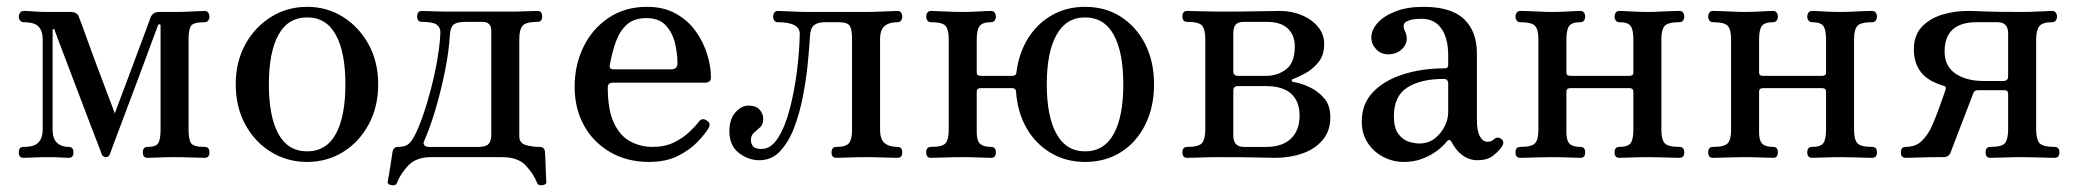

<svg xmlns="http://www.w3.org/2000/svg" viewBox="-20 -462 6083 562"><path d="M49 0Q35 0 35 -16Q35 -32 49 -32Q81 -32 93 -45.5Q105 -59 105 -82V-348Q105 -371 93 -384Q81 -397 49 -397Q43 -397 39 -402Q35 -407 35 -413Q35 -420 39 -425Q43 -430 49 -430Q60 -430 78.5 -428.5Q97 -427 121 -427H186Q207 -427 211 -412Q213 -408 221 -386Q229 -364 240.5 -332Q252 -300 265 -265.5Q278 -231 289.5 -200.5Q301 -170 308.5 -150.5Q316 -131 316 -130Q317 -133 324.5 -153Q332 -173 343.5 -203.5Q355 -234 367.5 -267.5Q380 -301 391.5 -332Q403 -363 411 -384Q419 -405 420 -409Q426 -427 446 -427H491Q515 -427 542 -428.5Q569 -430 579 -430Q586 -430 589.5 -425Q593 -420 593 -413Q593 -407 589.5 -402Q586 -397 579 -397Q545 -397 538.5 -385.5Q532 -374 532 -348V-81Q532 -56 538.5 -44Q545 -32 579 -32Q593 -32 593 -16Q593 0 579 0Q569 0 542 -1Q515 -2 491 -2Q467 -2 444.5 -1Q422 0 412 0Q398 0 398 -16Q398 -32 412 -32Q437 -32 443.5 -43.5Q450 -55 450 -83V-387Q450 -391 447 -391Q444 -391 443 -389Q442 -387 432 -360Q422 -333 406.5 -291Q391 -249 373.5 -202.5Q356 -156 340 -113.5Q324 -71 313.5 -43Q303 -15 302 -12Q299 -2 290 -2Q281 -2 277 -12Q277 -14 266.5 -40.5Q256 -67 240.5 -108Q225 -149 207.5 -195Q190 -241 174.5 -282Q159 -323 149 -349Q139 -375 139 -376Q138 -378 136 -377Q134 -376 134 -374V-82Q134 -56 147 -44Q160 -32 181 -32Q195 -32 195 -16Q195 0 181 0Q171 0 158 -1Q145 -2 121 -2Q97 -2 78.5 -1Q60 0 49 0Z M879 12Q821 12 773.5 -17Q726 -46 698 -97.5Q670 -149 670 -215Q670 -281 698 -332Q726 -383 773.5 -412.5Q821 -442 879 -442Q937 -442 984 -412.5Q1031 -383 1059 -332Q1087 -281 1087 -215Q1087 -149 1059 -97.5Q1031 -46 984 -17Q937 12 879 12ZM879 -19Q935 -19 963 -70Q991 -121 991 -215Q991 -309 963 -360Q935 -411 879 -411Q823 -411 795 -360Q767 -309 767 -215Q767 -121 795 -70Q823 -19 879 -19Z M1126 80Q1113 78 1115 69Q1116 65 1119 46.5Q1122 28 1125 8.5Q1128 -11 1129 -18Q1132 -32 1145 -32Q1165 -32 1174.5 -39.5Q1184 -47 1192 -62Q1204 -84 1217 -121Q1230 -158 1241.5 -202Q1253 -246 1260.5 -290Q1268 -334 1269 -368Q1269 -382 1258 -390Q1247 -398 1215 -398Q1201 -398 1201 -414Q1201 -430 1215 -430Q1225 -430 1248 -429Q1271 -428 1299 -428H1469Q1497 -428 1520 -429Q1543 -430 1553 -430Q1567 -430 1567 -414Q1567 -398 1553 -398Q1519 -398 1509.5 -386.5Q1500 -375 1500 -347V-63Q1500 -43 1519 -37.5Q1538 -32 1559 -32Q1574 -32 1575 -18Q1576 -11 1576.5 9Q1577 29 1578 47.5Q1579 66 1579 69Q1581 78 1568 80Q1555 82 1552 73Q1542 47 1519 22.5Q1496 -2 1451 -2H1242Q1198 -2 1175 22.5Q1152 47 1142 73Q1139 82 1126 80ZM1235 -32H1380Q1402 -32 1410 -40.5Q1418 -49 1418 -68V-372Q1418 -398 1392 -398H1343Q1319 -398 1309 -391Q1299 -384 1297 -362Q1294 -310 1282 -251.5Q1270 -193 1254 -139.5Q1238 -86 1221 -48Q1218 -41 1222.5 -36.5Q1227 -32 1235 -32Z M1880 12Q1815 12 1765.5 -17Q1716 -46 1689 -95.5Q1662 -145 1662 -208Q1662 -271 1687.5 -324Q1713 -377 1761 -409.5Q1809 -442 1874 -442Q1923 -442 1958.5 -422Q1994 -402 2016.5 -370.5Q2039 -339 2050 -303Q2061 -267 2061 -235Q2061 -220 2043 -220H1774Q1759 -220 1759 -206Q1759 -140 1777 -102Q1795 -64 1825 -48Q1855 -32 1890 -32Q1926 -32 1952.5 -45Q1979 -58 1997 -75Q2015 -92 2025 -105Q2035 -119 2049 -109Q2062 -101 2054 -87Q2044 -70 2021.5 -46.5Q1999 -23 1964 -5.5Q1929 12 1880 12ZM1777 -259H1944Q1963 -259 1963 -276Q1963 -308 1955 -338.5Q1947 -369 1927.5 -389Q1908 -409 1872 -409Q1837 -409 1816 -391Q1795 -373 1783.5 -342Q1772 -311 1765 -272Q1762 -259 1777 -259Z M2203 7Q2170 7 2142.5 -14.5Q2115 -36 2115 -78Q2115 -114 2133 -133.5Q2151 -153 2170 -153Q2193 -153 2203.5 -141Q2214 -129 2214 -114Q2214 -98 2205 -89.5Q2196 -81 2187 -73.5Q2178 -66 2178 -52Q2178 -42 2184 -34Q2190 -26 2209 -26Q2237 -26 2257.5 -58.5Q2278 -91 2291.5 -142.5Q2305 -194 2312.5 -252Q2320 -310 2321 -362Q2322 -397 2256 -397Q2250 -397 2246.5 -402Q2243 -407 2243 -413Q2243 -420 2246.5 -425Q2250 -430 2256 -430Q2267 -430 2295 -428.5Q2323 -427 2351 -427H2514Q2538 -427 2567.5 -428.5Q2597 -430 2607 -430Q2614 -430 2617.5 -425Q2621 -420 2621 -413Q2621 -407 2617.5 -402Q2614 -397 2607 -397Q2583 -397 2569.5 -386Q2556 -375 2556 -346V-83Q2556 -54 2569.5 -43Q2583 -32 2607 -32Q2621 -32 2621 -16Q2621 0 2607 0Q2597 0 2567.5 -1Q2538 -2 2514 -2Q2491 -2 2465 -1Q2439 0 2428 0Q2414 0 2414 -16Q2414 -32 2428 -32Q2456 -32 2465 -43Q2474 -54 2474 -81V-348Q2474 -375 2467.5 -386Q2461 -397 2435 -397H2395Q2373 -397 2362.5 -388Q2352 -379 2351 -357Q2349 -324 2344.5 -277.5Q2340 -231 2330.5 -181.5Q2321 -132 2305 -89.5Q2289 -47 2264 -20Q2239 7 2203 7Z M3156 12Q3100 12 3055.5 -14.5Q3011 -41 2984.5 -87.5Q2958 -134 2954 -195Q2953 -204 2942 -204H2851Q2839 -204 2839 -194V-75Q2839 -50 2849 -41Q2859 -32 2881 -32Q2895 -32 2895 -16Q2895 0 2881 0Q2871 0 2846.5 -1Q2822 -2 2798 -2Q2774 -2 2744.5 -1Q2715 0 2705 0Q2691 0 2691 -16Q2691 -32 2705 -32Q2739 -32 2748 -43Q2757 -54 2757 -81V-348Q2757 -375 2748 -386Q2739 -397 2705 -397Q2698 -397 2694.5 -402Q2691 -407 2691 -413Q2691 -420 2694.5 -425Q2698 -430 2705 -430Q2715 -430 2744.5 -428.5Q2774 -427 2798 -427Q2822 -427 2846.5 -428.5Q2871 -430 2881 -430Q2888 -430 2891.5 -425Q2895 -420 2895 -413Q2895 -407 2891.5 -402Q2888 -397 2881 -397Q2856 -397 2847.5 -386Q2839 -375 2839 -346V-249Q2839 -240 2851 -240H2943Q2954 -240 2955 -249Q2962 -306 2989 -349.5Q3016 -393 3059 -417.5Q3102 -442 3156 -442Q3216 -442 3261.5 -412.5Q3307 -383 3332.5 -332Q3358 -281 3358 -215Q3358 -149 3332.5 -97.5Q3307 -46 3261.5 -17Q3216 12 3156 12ZM3156 -19Q3212 -19 3240 -70Q3268 -121 3268 -215Q3268 -309 3240 -360Q3212 -411 3156 -411Q3101 -411 3072.5 -360Q3044 -309 3044 -215Q3044 -121 3072.5 -70Q3101 -19 3156 -19Z M3455 0Q3441 0 3441 -16Q3441 -32 3455 -32Q3490 -32 3499 -44Q3508 -56 3508 -83V-347Q3508 -375 3499 -386.5Q3490 -398 3455 -398Q3441 -398 3441 -414Q3441 -430 3455 -430Q3466 -430 3496 -429Q3526 -428 3549 -428Q3612 -428 3663 -429Q3714 -430 3727 -430Q3760 -430 3789.5 -418Q3819 -406 3837.5 -384Q3856 -362 3856 -333Q3856 -300 3838.5 -279Q3821 -258 3800 -247Q3779 -236 3766 -231Q3761 -230 3761 -226.5Q3761 -223 3766 -222Q3787 -219 3812 -207.5Q3837 -196 3855.5 -175Q3874 -154 3874 -119Q3874 -78 3851 -51.5Q3828 -25 3791.5 -12.5Q3755 0 3712 0Q3699 0 3661.5 -1Q3624 -2 3549 -2Q3525 -2 3495.5 -1Q3466 0 3455 0ZM3621 -32H3686Q3733 -32 3758.5 -56Q3784 -80 3784 -124Q3784 -165 3759.5 -187.5Q3735 -210 3685 -210H3604Q3590 -210 3590 -197V-65Q3590 -32 3621 -32ZM3604 -240H3686Q3720 -240 3745 -259.5Q3770 -279 3770 -326Q3770 -359 3749.5 -378.5Q3729 -398 3688 -398H3621Q3604 -398 3597 -390Q3590 -382 3590 -364V-253Q3590 -240 3604 -240Z M4089 12Q4057 12 4028.5 -3Q4000 -18 3983 -44.5Q3966 -71 3966 -106Q3966 -158 3999 -192.5Q4032 -227 4087.5 -244.5Q4143 -262 4209 -262Q4219 -262 4219 -272V-300Q4219 -350 4199 -378.5Q4179 -407 4141 -407Q4111 -407 4097 -399Q4083 -391 4092 -372Q4105 -344 4088.5 -323.5Q4072 -303 4043 -303Q4022 -303 4008 -318Q3994 -333 3994 -352Q3994 -374 4012 -394.5Q4030 -415 4064.5 -428.5Q4099 -442 4146 -442Q4228 -442 4265.5 -406Q4303 -370 4303 -306V-112Q4303 -78 4312 -62.5Q4321 -47 4334 -47Q4346 -47 4354 -55Q4364 -64 4376 -54Q4384 -46 4377 -34Q4367 -19 4350 -6Q4333 7 4305 7Q4281 7 4261.5 -7Q4242 -21 4229 -46Q4223 -58 4214 -47Q4206 -36 4188 -22Q4170 -8 4145 2Q4120 12 4089 12ZM4134 -42Q4161 -42 4180 -57Q4199 -72 4209 -93Q4219 -114 4219 -133V-217Q4219 -231 4206 -231Q4139 -231 4099.5 -206Q4060 -181 4060 -122Q4060 -87 4073.5 -69.5Q4087 -52 4104.5 -47Q4122 -42 4134 -42Z M4430 0Q4416 0 4416 -16Q4416 -32 4430 -32Q4464 -32 4473.5 -43Q4483 -54 4483 -81V-348Q4483 -375 4473.5 -386Q4464 -397 4430 -397Q4423 -397 4419.5 -402Q4416 -407 4416 -413Q4416 -420 4419.5 -425Q4423 -430 4430 -430Q4437 -430 4453 -429.5Q4469 -429 4488 -428Q4507 -427 4523 -427Q4547 -427 4571.5 -428.5Q4596 -430 4606 -430Q4613 -430 4616.5 -425Q4620 -420 4620 -413Q4620 -407 4616.5 -402Q4613 -397 4606 -397Q4581 -397 4573 -386Q4565 -375 4565 -346V-249Q4565 -240 4577 -240H4749Q4761 -240 4761 -249V-346Q4761 -375 4753 -386Q4745 -397 4720 -397Q4713 -397 4709.5 -402Q4706 -407 4706 -413Q4706 -420 4709.5 -425Q4713 -430 4720 -430Q4730 -430 4754.5 -428.5Q4779 -427 4803 -427Q4819 -427 4838 -428Q4857 -429 4873.5 -429.5Q4890 -430 4896 -430Q4903 -430 4906.5 -425Q4910 -420 4910 -413Q4910 -407 4906.5 -402Q4903 -397 4896 -397Q4862 -397 4852.5 -386Q4843 -375 4843 -348V-81Q4843 -54 4852.5 -43Q4862 -32 4896 -32Q4910 -32 4910 -16Q4910 0 4896 0Q4890 0 4873.5 -0.5Q4857 -1 4838 -1.5Q4819 -2 4803 -2Q4779 -2 4754.5 -1Q4730 0 4720 0Q4706 0 4706 -16Q4706 -32 4720 -32Q4745 -32 4753 -43Q4761 -54 4761 -83V-194Q4761 -204 4749 -204H4577Q4565 -204 4565 -194V-75Q4565 -50 4574.5 -41Q4584 -32 4606 -32Q4620 -32 4620 -16Q4620 0 4606 0Q4596 0 4571.5 -1Q4547 -2 4523 -2Q4507 -2 4488 -1.5Q4469 -1 4453 -0.5Q4437 0 4430 0Z M4994 0Q4980 0 4980 -16Q4980 -32 4994 -32Q5028 -32 5037.5 -43Q5047 -54 5047 -81V-348Q5047 -375 5037.5 -386Q5028 -397 4994 -397Q4987 -397 4983.5 -402Q4980 -407 4980 -413Q4980 -420 4983.5 -425Q4987 -430 4994 -430Q5001 -430 5017 -429.5Q5033 -429 5052 -428Q5071 -427 5087 -427Q5111 -427 5135.5 -428.5Q5160 -430 5170 -430Q5177 -430 5180.5 -425Q5184 -420 5184 -413Q5184 -407 5180.5 -402Q5177 -397 5170 -397Q5145 -397 5137 -386Q5129 -375 5129 -346V-249Q5129 -240 5141 -240H5313Q5325 -240 5325 -249V-346Q5325 -375 5317 -386Q5309 -397 5284 -397Q5277 -397 5273.5 -402Q5270 -407 5270 -413Q5270 -420 5273.5 -425Q5277 -430 5284 -430Q5294 -430 5318.5 -428.5Q5343 -427 5367 -427Q5383 -427 5402 -428Q5421 -429 5437.5 -429.5Q5454 -430 5460 -430Q5467 -430 5470.5 -425Q5474 -420 5474 -413Q5474 -407 5470.5 -402Q5467 -397 5460 -397Q5426 -397 5416.5 -386Q5407 -375 5407 -348V-81Q5407 -54 5416.5 -43Q5426 -32 5460 -32Q5474 -32 5474 -16Q5474 0 5460 0Q5454 0 5437.5 -0.5Q5421 -1 5402 -1.5Q5383 -2 5367 -2Q5343 -2 5318.5 -1Q5294 0 5284 0Q5270 0 5270 -16Q5270 -32 5284 -32Q5309 -32 5317 -43Q5325 -54 5325 -83V-194Q5325 -204 5313 -204H5141Q5129 -204 5129 -194V-75Q5129 -50 5138.5 -41Q5148 -32 5170 -32Q5184 -32 5184 -16Q5184 0 5170 0Q5160 0 5135.5 -1Q5111 -2 5087 -2Q5071 -2 5052 -1.5Q5033 -1 5017 -0.5Q5001 0 4994 0Z M5558 0Q5544 0 5544 -16Q5544 -32 5558 -32Q5582 -32 5597.5 -43Q5613 -54 5629 -81Q5635 -92 5644.5 -116Q5654 -140 5662.5 -164Q5671 -188 5674 -197Q5678 -208 5672 -210Q5623 -224 5602.5 -251Q5582 -278 5582 -317Q5582 -358 5604.5 -382.5Q5627 -407 5663 -418.5Q5699 -430 5741 -430Q5755 -430 5789.5 -428.5Q5824 -427 5899 -427Q5923 -427 5950 -428.5Q5977 -430 5987 -430Q5994 -430 5997.5 -425Q6001 -420 6001 -413Q6001 -407 5997.5 -402Q5994 -397 5987 -397Q5958 -397 5949 -385Q5940 -373 5940 -346V-83Q5940 -56 5949 -44Q5958 -32 5994 -32Q6008 -32 6008 -16Q6008 0 5994 0Q5987 0 5970.5 -0.5Q5954 -1 5934.5 -1.5Q5915 -2 5899 -2Q5875 -2 5845.5 -1Q5816 0 5806 0Q5792 0 5792 -16Q5792 -32 5806 -32Q5841 -32 5849.5 -44Q5858 -56 5858 -83V-187Q5858 -198 5847 -198H5771Q5764 -198 5761 -196Q5758 -194 5756 -189Q5754 -184 5747 -165.5Q5740 -147 5730.5 -122.5Q5721 -98 5712 -74.5Q5703 -51 5696.5 -34Q5690 -17 5689 -14Q5683 -2 5669 -2H5651Q5627 -2 5598 -1Q5569 0 5558 0ZM5785 -225H5844Q5858 -225 5858 -239V-364Q5858 -397 5827 -397H5766Q5672 -397 5672 -311Q5672 -268 5704 -246.5Q5736 -225 5785 -225Z"/></svg>

Font: TsukuhouMincho
Style: Regular
Weight: 400
Designer: Iose
Foundry: Typographish
Version: Version 1.001; ttfautohint (v1.8.3)